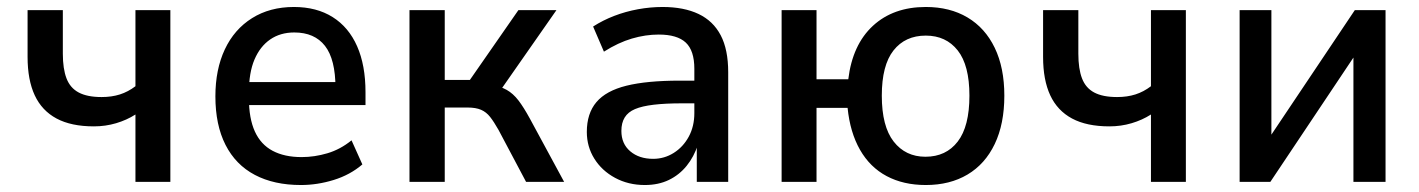

<svg xmlns="http://www.w3.org/2000/svg" viewBox="-20 -521 4066 550"><path d="M368 0V-193Q343 -177 312.5 -168Q282 -159 249 -159Q184 -159 142 -181.5Q100 -204 79.5 -248Q59 -292 59 -358V-492H160V-367Q160 -324 170.5 -296.5Q181 -269 205.5 -256Q230 -243 271 -243Q300 -243 323.5 -250.5Q347 -258 368 -274V-492H468V0Z M842 9Q765 9 710 -20Q655 -49 626 -106Q597 -163 597 -245Q597 -322 624 -379.5Q651 -437 702 -469Q753 -501 822 -501Q887 -501 933 -472Q979 -443 1003 -388.5Q1027 -334 1027 -257V-220H676V-286H957L941 -269Q941 -351 911 -389.5Q881 -428 823 -428Q783 -428 754 -408Q725 -388 709 -350.5Q693 -313 693 -256V-240Q693 -182 710 -144.5Q727 -107 761 -89Q795 -71 844 -71Q881 -71 918 -82Q955 -93 987 -119L1018 -50Q983 -20 936 -5.5Q889 9 842 9Z M1153 0V-492H1254V-292H1326L1465 -492H1574L1405 -250L1386 -278Q1413 -274 1431.5 -263.5Q1450 -253 1465 -233.5Q1480 -214 1498 -181L1596 0H1487L1408 -149Q1395 -172 1384 -186Q1373 -200 1358 -206.5Q1343 -213 1319 -213H1254V0Z M1827 9Q1780 9 1742 -11.5Q1704 -32 1682.5 -66.5Q1661 -101 1661 -143Q1661 -196 1688.5 -228.5Q1716 -261 1774.5 -275.5Q1833 -290 1927 -290H1983V-225H1934Q1886 -225 1852.5 -221Q1819 -217 1799 -208.5Q1779 -200 1769.5 -184.5Q1760 -169 1760 -146Q1760 -109 1785.5 -87.5Q1811 -66 1851 -66Q1883 -66 1910 -83Q1937 -100 1953 -129.5Q1969 -159 1969 -197V-324Q1969 -376 1944.5 -399Q1920 -422 1867 -422Q1829 -422 1790 -410.5Q1751 -399 1710 -373L1679 -445Q1707 -463 1739.5 -475.5Q1772 -488 1807.5 -494.5Q1843 -501 1878 -501Q1939 -501 1981 -481Q2023 -461 2044.5 -420Q2066 -379 2066 -314V0H1976V-106H1979Q1968 -72 1947 -46Q1926 -20 1896 -5.5Q1866 9 1827 9Z M2632 9Q2568 9 2520 -16.5Q2472 -42 2443.5 -92Q2415 -142 2408 -212H2319V0H2219V-492H2319V-294H2410Q2422 -393 2480.5 -447Q2539 -501 2632 -501Q2701 -501 2751.5 -471Q2802 -441 2829.5 -384Q2857 -327 2857 -247Q2857 -166 2829.5 -108.5Q2802 -51 2751.5 -21Q2701 9 2632 9ZM2631 -72Q2690 -72 2723.5 -115.5Q2757 -159 2757 -247Q2757 -334 2723.5 -376.5Q2690 -419 2632 -419Q2573 -419 2539.5 -376.5Q2506 -334 2506 -247Q2506 -159 2540 -115.5Q2574 -72 2631 -72Z M3277 0V-193Q3252 -177 3221.5 -168Q3191 -159 3158 -159Q3093 -159 3051 -181.5Q3009 -204 2988.5 -248Q2968 -292 2968 -358V-492H3069V-367Q3069 -324 3079.5 -296.5Q3090 -269 3114.5 -256Q3139 -243 3180 -243Q3209 -243 3232.5 -250.5Q3256 -258 3277 -274V-492H3377V0Z M3531 0V-492H3622V-104H3601L3861 -492H3949V0H3857V-389H3879L3619 0Z"/></svg>

Font: Nunito Sans 10pt SemiCondensed SemiBold
Style: Regular
Weight: 600
Width: 4
Designer: Vernon Adams
Foundry: Vernon Adams
Version: Version 3.101;gftools[0.9.27]